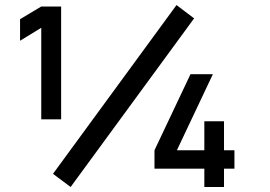

<svg xmlns="http://www.w3.org/2000/svg" viewBox="-20 -746 1076 766"><path d="M144.6 -270V-635.2L60 -583.4V-669.4L144.6 -720H223.9V-270ZM261.8 0 191.4 -52.5 684.2 -725.8 754.4 -672.7ZM795.2 0V-73.2H596.3V-146.5L740 -450H829.3L685.7 -146.5H795.2V-262.2H873.7V-146.5H915.3V-73.2H873.7V0Z"/></svg>

Font: Hauora
Style: Regular
Weight: 400
Designer: Wayne Shih
Foundry: WCYS
Version: Version 1.001